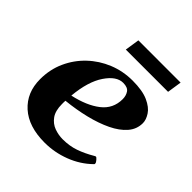

<svg xmlns="http://www.w3.org/2000/svg" viewBox="-182 -779 921 921"><g transform="rotate(45 278.5 -318.5)"><path d="M529.8 -385.3Q529.8 -344.2 502.4 -312.7Q475.1 -281.2 427.5 -258.3Q379.9 -235.4 319.1 -220.5Q258.3 -205.6 190.9 -198.7Q190.4 -193.4 190.4 -187.5Q190.4 -181.6 190.4 -175.8Q190.4 -130.4 208.7 -104.7Q227.1 -79.1 255.1 -68.8Q283.2 -58.6 312 -58.6Q357.9 -58.6 396.5 -72Q435.1 -85.4 476.6 -109.9Q478.5 -110.8 480.2 -111.8Q481.9 -112.8 483.9 -112.8Q487.8 -112.8 496.3 -103Q504.9 -93.3 504.9 -87.4Q504.9 -86.9 505.1 -86.4Q505.4 -85.9 505.4 -85.4Q505.4 -83.5 504.4 -82.3Q503.4 -81.1 502.4 -80.1Q455.6 -34.2 392.3 -10Q329.1 14.2 262.2 14.2Q153.3 14.2 92.5 -40.5Q31.7 -95.2 31.7 -186Q31.7 -252 57.1 -308.1Q82.5 -364.3 126.7 -406.2Q170.9 -448.2 228.5 -471.7Q286.1 -495.1 350.6 -495.1Q418 -495.1 457.3 -477.3Q496.6 -459.5 513.2 -433.8Q529.8 -408.2 529.8 -385.3ZM326.2 -455.6Q281.2 -455.6 242.2 -397.9Q203.1 -340.3 193.4 -236.3Q278.8 -254.9 329.3 -294.2Q379.9 -333.5 379.9 -398.4Q379.9 -421.4 368.7 -438.5Q357.4 -455.6 326.2 -455.6ZM222.2 -577.1 233.4 -650.9H520L508.8 -577.1Z"/></g></svg>

Font: Gelasio
Style: Bold Italic
Weight: 700
Italic angle: -8.5°
Designer: Eben Sorkin
Foundry: Eben Sorkin
Version: Version 1.008